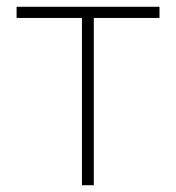

<svg xmlns="http://www.w3.org/2000/svg" viewBox="-20 -547 519 567"><path d="M222 0H257V-494H451V-527H29V-494H222Z"/></svg>

Font: Noto Sans CJK JP Thin
Style: Regular
Weight: 250
Designer: Ryoko NISHIZUKA (kana & ideographs); Paul D. Hunt (Latin, Greek & Cyrillic); Wenlong ZHANG (bopomofo); Sandoll Communica
Foundry: Adobe Systems Incorporated
Version: Version 1.004;PS 1.004;hotconv 1.0.82;makeotf.lib2.5.63406